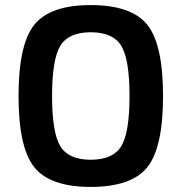

<svg xmlns="http://www.w3.org/2000/svg" viewBox="-20 -723 715 756"><path d="M337 -703Q497 -703 559.5 -626Q622 -549 622 -345Q622 -141 559.5 -64Q497 13 337 13Q178 13 115.5 -64Q53 -141 53 -345Q53 -549 115.5 -626Q178 -703 337 -703ZM337 -596Q250 -596 217.5 -542.5Q185 -489 185 -345Q185 -201 217.5 -147.5Q250 -94 337 -94Q425 -94 457.5 -147.5Q490 -201 490 -345Q490 -489 457.5 -542.5Q425 -596 337 -596Z"/></svg>

Font: Exo 2.0 Semi Bold
Style: Regular
Weight: 600
Designer: Natanael Gama
Version: Version 1.001;PS 001.001;hotconv 1.0.70;makeotf.lib2.5.58329